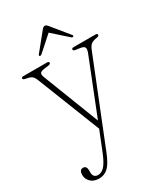

<svg xmlns="http://www.w3.org/2000/svg" viewBox="-212 -712 900 1043"><g transform="rotate(-30 238.0 -190.5)"><path d="M177 130 226 7.5 70.5 -387Q62 -409 50.2 -416.2Q38.5 -423.5 13.5 -427.5Q0 -430 0 -437Q0 -445.5 11.5 -445.5H160Q172.5 -445.5 172.5 -437Q172.5 -429.5 158.5 -427L128.5 -423Q107 -419.5 103.2 -410.5Q99.5 -401.5 107.5 -382L242.5 -34L379 -378Q387.5 -400 382.8 -410Q378 -420 357.5 -423L329.5 -427Q315 -429 315 -437Q315 -445.5 328 -445.5H464Q476.5 -445.5 476.5 -437Q476.5 -429.5 463 -427Q437 -423 425.5 -414.2Q414 -405.5 405.5 -384.5L196 138.5Q172 199 148 220.8Q124 242.5 92 242.5Q58 242.5 39.2 223.5Q20.5 204.5 20.5 180.5Q20.5 147.5 43.5 147.5Q65.5 147.5 65.5 177V189.5Q65.5 207.5 74.2 215.2Q83 223 96 223Q118 223 137 202.5Q156 182 177 130ZM354 -496Q349.5 -492.5 342 -498.5L249 -581.5L156 -498.5Q148.5 -493 144 -496Q138.5 -499.5 145 -507L231 -613Q240.5 -624.5 249 -624.5Q258 -624.5 267 -613L353.5 -507Q359.5 -500 354 -496Z"/></g></svg>

Font: Fraunces 72pt Soft Thin
Style: Regular
Weight: 100
Version: Version 1.000;[b76b70a41]